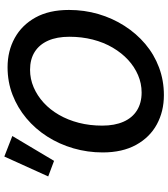

<svg xmlns="http://www.w3.org/2000/svg" viewBox="35 -799 778 888"><g transform="rotate(-90 424.0 -355.0)"><path d="M428 14Q353 14 293 -18.5Q233 -51 198 -114.5Q163 -178 163 -269Q163 -339 182 -404.5Q201 -470 236.5 -525.5Q272 -581 321 -622Q370 -663 429.5 -686Q489 -709 557 -709Q632 -709 692 -676Q752 -643 787 -580Q822 -517 822 -425Q822 -354 803 -289Q784 -224 748.5 -168.5Q713 -113 664.5 -72Q616 -31 556 -8.5Q496 14 428 14ZM440 -89Q482 -89 520.5 -105.5Q559 -122 591 -151.5Q623 -181 647.5 -222.5Q672 -264 685 -315Q698 -366 698 -423Q698 -481 680 -521.5Q662 -562 628 -583.5Q594 -605 545 -605Q503 -605 464.5 -588.5Q426 -572 393.5 -542.5Q361 -513 337 -471.5Q313 -430 300 -379.5Q287 -329 287 -271Q287 -214 305 -173Q323 -132 357.5 -110.5Q392 -89 440 -89ZM124 -494 52 -521 144 -724 239 -687Z"/></g></svg>

Font: Ubuntu Sans SemiBold
Style: Italic
Weight: 600
Italic angle: -13.5°
Designer: Dalton Maag Ltd
Foundry: Dalton Maag Ltd
Version: Version 1.006